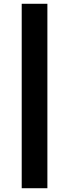

<svg xmlns="http://www.w3.org/2000/svg" viewBox="-20 -886 366 1017"><path d="M231 -866H95V111H231Z"/></svg>

Font: Glow Sans TC Compressed
Style: Bold
Weight: 700
Width: 2
Designer: Ryoko NISHIZUKA (kana, bopomofo & ideographs); Paul D. Hunt (Latin, Greek & Cyrillic); Sandoll Communications, Soo-young
Version: Version 0.93